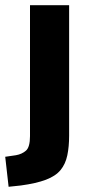

<svg xmlns="http://www.w3.org/2000/svg" viewBox="-58 -523 338 736"><path d="M-25 193 -38 78 3 72Q26 68 41.5 54.5Q57 41 57 -1V-503H207V-3Q207 39 200 72.5Q193 106 174 129Q155 152 118 166Q81 180 22 188Z"/></svg>

Font: Nunito Sans 7pt Condensed ExtraBold
Style: Regular
Weight: 800
Width: 3
Designer: Vernon Adams
Foundry: Vernon Adams
Version: Version 3.101;gftools[0.9.27]